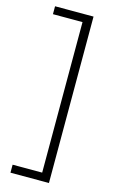

<svg xmlns="http://www.w3.org/2000/svg" viewBox="-132 -765 578 974"><g transform="rotate(15 156.5 -278.0)"><path d="M29.8 116.7H185.1V-673.8H29.8V-715.3H231.9V158.7H29.8Z"/></g></svg>

Font: Open Sans SemiCondensed Light
Style: Regular
Weight: 300
Width: 4
Designer: Monotype Design Team
Foundry: Monotype Imaging Inc.
Version: Version 3.000